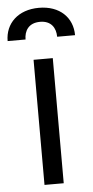

<svg xmlns="http://www.w3.org/2000/svg" viewBox="-83 -801 403 834"><g transform="rotate(-5 119.0 -384.0)"><path d="M76.7 0H160.5V-545.5H76.7ZM-28.4 -636.4H49.7C49.7 -673.3 68.2 -707.4 119.3 -707.4C167.6 -707.4 187.5 -674.7 187.5 -636.4H265.6C265.6 -713.1 210.2 -768.5 119.3 -768.5C28.4 -768.5 -28.4 -713.1 -28.4 -636.4Z"/></g></svg>

Font: Karasuma Gothic
Style: Regular
Weight: 400
Designer: Rasmus Andersson, Ryoko Nishizuka
Foundry: Genbu
Version: Version 1.00